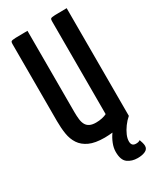

<svg xmlns="http://www.w3.org/2000/svg" viewBox="-223 -772 865 1039"><g transform="rotate(-30 209.5 -252.5)"><path d="M313 195Q277 195 251.5 176.5Q226 158 226 107Q226 82 236.5 55.5Q247 29 263 7Q252 8 239.5 9Q227 10 214 10Q154 10 118.5 -6.5Q83 -23 64.5 -51Q46 -79 40 -116Q34 -153 34 -196V-680Q34 -691 38.5 -694.5Q43 -698 65 -699Q87 -700 140 -700V-192Q140 -167 142.5 -146.5Q145 -126 153 -112Q161 -98 176 -91Q191 -84 214 -84Q234 -84 252 -88Q270 -92 281 -98V-680Q281 -691 285.5 -694.5Q290 -698 311.5 -699Q333 -700 385 -700V-27Q366 -11 350 11Q334 33 325 54Q316 75 316 93Q316 123 344 123Q352 123 358 121.5Q364 120 370 116Q374 126 377 137.5Q380 149 380 157Q380 177 361 186Q342 195 313 195Z"/></g></svg>

Font: Yanone Kaffeesatz SemiBold
Style: Regular
Weight: 600
Designer: Yanone (Cyrillic: Daniel Pouzeot, Huerta Tipografica, and Cyreal)
Foundry: Yanone
Version: Version 2.003